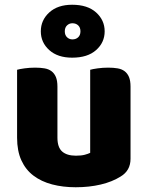

<svg xmlns="http://www.w3.org/2000/svg" viewBox="-20 -773 622 809"><path d="M52 -479Q62 -482 83.5 -485Q105 -488 128 -488Q150 -488 167.5 -485Q185 -482 197 -473Q209 -464 215.5 -448.5Q222 -433 222 -408V-193Q222 -152 242 -134.5Q262 -117 300 -117Q323 -117 337.5 -121Q352 -125 360 -129V-479Q370 -482 391.5 -485Q413 -488 436 -488Q458 -488 475.5 -485Q493 -482 505 -473Q517 -464 523.5 -448.5Q530 -433 530 -408V-104Q530 -54 488 -29Q453 -7 404.5 4.5Q356 16 299 16Q245 16 199.5 4Q154 -8 121 -33Q88 -58 70 -97.5Q52 -137 52 -193ZM152 -641Q152 -688 187.5 -720.5Q223 -753 284 -753Q349 -753 385 -720.5Q421 -688 421 -641Q421 -594 385 -562Q349 -530 284 -530Q223 -530 187.5 -562Q152 -594 152 -641ZM253 -641Q253 -625 262.5 -616Q272 -607 285 -607Q300 -607 309.5 -616Q319 -625 319 -641Q319 -657 309.5 -666Q300 -675 285 -675Q272 -675 262.5 -666Q253 -657 253 -641Z"/></svg>

Font: Baloo Tamma
Style: Regular
Weight: 400
Designer: Divya Kowshik and Ek Type
Foundry: Ek Type
Version: Version 1.007;PS 1.000;hotconv 1.0.88;makeotf.lib2.5.647800